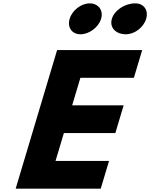

<svg xmlns="http://www.w3.org/2000/svg" viewBox="-20 -1123 894 1143"><path d="M514.2 -1103C463.2 -1103 409.9 -1062 394.7 -1011C379.4 -960 408.2 -919 459.2 -919C510.2 -919 566.6 -960 581.8 -1011C597.1 -1062 565.2 -1103 514.2 -1103ZM784.8 -1103C723.1 -1103 661.2 -1062 646 -1011C630.7 -960 668.1 -919 729.8 -919C781.6 -919 834.9 -960 850.1 -1011C865.4 -1062 836.6 -1103 784.8 -1103ZM826.5 -825H320L73.3 0H579.7L629.1 -165H310.6L360.3 -331H666.7L716.1 -496H409.6L458.7 -660H777.1Z"/></svg>

Font: Hussar
Style: BdSuprExtOblThree
Weight: 700
Foundry: Cannot Into Space Fonts
Version: Version 2.00